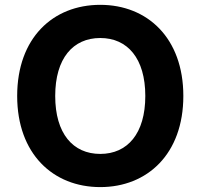

<svg xmlns="http://www.w3.org/2000/svg" viewBox="-20 -757 822 787"><path d="M731.5 -363.6C731.5 -601.6 583.8 -737.2 391 -737.2C197.1 -737.2 50.4 -601.6 50.4 -363.6C50.4 -126.8 197.1 9.9 391 9.9C583.8 9.9 731.5 -125.7 731.5 -363.6ZM206.3 -363.6C206.3 -517.8 279.1 -601.2 391 -601.2C502.5 -601.2 575.6 -517.8 575.6 -363.6C575.6 -209.5 502.5 -126.1 391 -126.1C279.1 -126.1 206.3 -209.5 206.3 -363.6Z"/></svg>

Font: GiG Sans
Style: Bold
Weight: 700
Designer: Andreas Faust
Version: Version 1.100;FEAKit 1.0